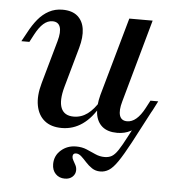

<svg xmlns="http://www.w3.org/2000/svg" viewBox="-48 -472 652 713"><g transform="rotate(5 278.0 -115.0)"><path d="M219.4 197.6Q198.4 197.6 185.1 183.9Q171.8 170.2 171.8 147.6Q171.8 116.1 195.2 95.6Q218.5 75 251.6 75Q273.4 75 290.7 82.3Q308.1 89.5 324.6 97.2Q341.1 104.8 359.7 104.8Q375 104.8 386.3 98.4Q397.6 91.9 409.7 73.8Q421.8 55.6 439.5 21.4Q457.3 -12.9 486.3 -67.7L522.6 -84.7Q482.3 -7.3 456.5 41.1Q430.6 89.5 412.9 115.3Q395.2 141.1 380.2 150.4Q365.3 159.7 348.4 159.7Q330.6 159.7 317.3 150.8Q304 141.9 293.5 130.2Q283.1 118.5 273.4 109.7Q263.7 100.8 253.2 100.8Q241.1 100.8 241.1 113.7Q241.1 120.2 245.6 127.8Q250 135.5 254.4 144Q258.9 152.4 258.9 162.9Q258.9 177.4 248 187.5Q237.1 197.6 219.4 197.6ZM191.9 11.3Q151.6 11.3 127.4 -8.5Q103.2 -28.2 96.4 -64.1Q89.5 -100 103.2 -148.4L148.4 -308.9Q158.1 -343.5 151.6 -362.1Q145.2 -380.6 123.4 -380.6Q105.6 -380.6 89.9 -366.9Q74.2 -353.2 59.7 -325.8L44.4 -296.8H14.5L33.1 -330.6Q48.4 -359.7 66.1 -381Q83.9 -402.4 106.5 -414.5Q129 -426.6 156.5 -426.6Q192.7 -426.6 212.9 -409.3Q233.1 -391.9 237.5 -361.7Q241.9 -331.5 230.6 -291.1L188.7 -141.9Q174.2 -89.5 185.5 -62.1Q196.8 -34.7 232.3 -34.7Q260.5 -34.7 283.9 -52Q307.3 -69.4 326.6 -102.4L329 -84.7Q303.2 -37.1 268.5 -12.9Q233.9 11.3 191.9 11.3ZM398.4 11.3Q362.9 11.3 342.7 -5.6Q322.6 -22.6 318.1 -53.2Q313.7 -83.9 324.2 -123.4L406.5 -415.3H493.5L407.3 -106.5Q397.6 -72.6 403.6 -53.6Q409.7 -34.7 431.5 -34.7Q449.2 -34.7 465.3 -48.4Q481.5 -62.1 496 -89.5L511.3 -118.5H540.3L522.6 -83.9Q507.3 -55.6 489.1 -34.3Q471 -12.9 448.8 -0.8Q426.6 11.3 398.4 11.3Z"/></g></svg>

Font: Playfair 5pt SemiExpanded Light Medium
Style: Italic
Weight: 500
Italic angle: -15.6°
Version: Version 2.001;gftools[0.9.30]